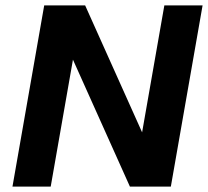

<svg xmlns="http://www.w3.org/2000/svg" viewBox="-20 -688 767 708"><path d="M459 0 249 -468 167 0H26L143 -668H294L504 -200L586 -668H727L610 0Z"/></svg>

Font: Celebes
Style: Bold Italic
Weight: 700
Italic angle: -10°
Designer: Anugrah Pasau
Foundry: Lafontype
Version: Version 1.000; ttfautohint (v1.8.4)